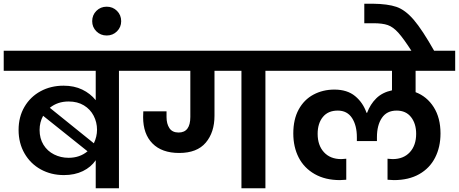

<svg xmlns="http://www.w3.org/2000/svg" viewBox="-41 -1013 2469 1033"><path d="M709 -740V-632H599V0H474V-151Q449 -114 405 -92.5Q361 -71 303 -71Q234 -71 178.5 -101.5Q123 -132 91 -187.5Q59 -243 59 -314Q59 -384 90.5 -438Q122 -492 177 -522Q232 -552 301 -552Q358 -552 401.5 -531Q445 -510 474 -474V-632H-21V-740ZM328 -467Q269 -467 227 -433L464 -242Q481 -278 481 -315Q481 -355 463 -390Q445 -425 410.5 -446Q376 -467 328 -467ZM172 -314Q172 -268 193 -234Q214 -200 250 -182Q286 -164 328 -164Q388 -164 430 -199L191 -390Q172 -355 172 -314Z M611 -899Q611 -867 588.5 -844.5Q566 -822 533 -822Q500 -822 477.5 -844.5Q455 -867 455 -899Q455 -932 477.5 -954.5Q500 -977 533 -977Q566 -977 588.5 -954.5Q611 -932 611 -899Z M1498 -740V-632H1387V0H1258V-632H1113V-390Q1113 -301 1066 -245.5Q1019 -190 923 -190Q830 -190 779.5 -241Q729 -292 729 -383Q729 -404 730 -414H855V-383Q855 -347 870.5 -323.5Q886 -300 920 -300Q983 -300 983 -384V-632H668V-740Z M2195 -632V-517Q2256 -494 2292.5 -436.5Q2329 -379 2329 -295Q2329 -222 2300 -165Q2271 -108 2214.5 -76Q2158 -44 2078 -44Q2070 -44 2044 -46V-159L2071 -157Q2130 -157 2164 -194Q2198 -231 2198 -293Q2198 -348 2170.5 -383Q2143 -418 2093 -418Q2040 -418 2013.5 -378.5Q1987 -339 1987 -275V-254H1879V-275Q1879 -338 1853 -378Q1827 -418 1776 -418Q1724 -418 1696 -383.5Q1668 -349 1668 -293Q1668 -231 1702 -194Q1736 -157 1795 -157L1822 -159V-46Q1796 -44 1788 -44Q1709 -44 1652 -76.5Q1595 -109 1566 -165.5Q1537 -222 1537 -295Q1537 -371 1566 -424Q1595 -477 1645.5 -504Q1696 -531 1758 -531Q1827 -531 1869.5 -496Q1912 -461 1931 -406H1934Q1951 -452 1983.5 -484Q2016 -516 2068 -527V-632H1457V-740H2408V-632Z M2175 -736Q2130 -806 2102 -837Q2074 -868 2045.5 -878Q2017 -888 1968 -888H1919V-993H1965Q2045 -992 2092 -976Q2139 -960 2185 -906.5Q2231 -853 2297 -736Z"/></svg>

Font: Fz Poppins SemBd
Style: Regular
Weight: 600
Designer: Ninad Kale (Devanagari), Jonny Pinhorn (Latin)
Foundry: Indian Type Foundry
Version: Vit hóa bi Vntype.Com & FontZin.Com